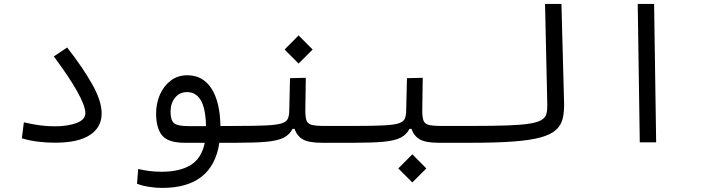

<svg xmlns="http://www.w3.org/2000/svg" viewBox="-20 -713 3556 962"><path d="M255.9 2Q211.9 2 170.2 -3.2Q128.4 -8.3 89.4 -20L99.6 -100.1Q141.6 -90.3 178.2 -85.2Q214.8 -80.1 254.9 -80.1Q317.9 -80.1 362.8 -96.4Q407.7 -112.8 407.7 -146.5Q407.7 -182.6 365.5 -257.3Q323.2 -332 249.5 -430.2L316.4 -475.1Q393.6 -376.5 441.4 -292Q489.3 -207.5 489.3 -144Q489.3 -75.7 430.9 -36.9Q372.6 2 255.9 2Z M793 228.5Q760.3 228.5 726.3 223.1Q692.4 217.8 666.5 207.5L672.4 133.8Q702.6 140.6 730 144Q757.3 147.5 789.6 147.5Q880.9 147.5 935.5 113.8Q990.2 80.1 1005.9 2.4H905.3Q823.2 2.4 792.7 -33.9Q762.2 -70.3 762.2 -145Q762.2 -195.3 781.2 -238.8Q800.3 -282.2 835.4 -309.1Q870.6 -335.9 918.9 -335.9Q996.6 -335.9 1039.6 -269.3Q1082.5 -202.6 1084.5 -81.5L1171.9 -82Q1196.3 -82 1205.1 -73Q1213.9 -64 1213.9 -39.6Q1213.9 -15.6 1202.1 -6.6Q1190.4 2.4 1166 2.4H1079.1Q1044.9 228.5 793 228.5ZM1012.2 -81.1Q1010.3 -169.9 986.1 -210.7Q961.9 -251.5 917 -251.5Q879.9 -251.5 857.2 -223.6Q834.5 -195.8 834.5 -152.8Q834.5 -110.8 852.1 -95.9Q869.6 -81.1 923.3 -81.1Q930.2 -81.1 937.5 -81.1Q944.8 -81.1 952.6 -81.1Q966.8 -81.1 981.7 -81.1Q996.6 -81.1 1012.2 -81.1Z M1166 2.4 1171.9 -82Q1260.7 -82 1312.5 -84.5Q1364.3 -86.9 1388.9 -94.2Q1413.6 -101.6 1421.1 -116.2Q1428.7 -130.9 1429.2 -155.8L1433.1 -321.3L1512.2 -323.2L1509.8 -160.6Q1509.8 -127 1515.4 -110.1Q1521 -93.3 1541 -87.6Q1561 -82 1604.5 -82H1757.8Q1793 -82 1793 -44.9Q1793 -17.1 1781.2 -7.3Q1769.5 2.4 1752 2.4H1593.3Q1527.3 2.4 1497.6 -14.6Q1467.8 -31.7 1456.1 -67.4H1445.8Q1431.2 -38.6 1401.9 -23.4Q1372.6 -8.3 1316.7 -2.9Q1260.7 2.4 1166 2.4ZM1476.1 -394.5 1405.8 -464.8 1476.1 -535.6 1546.4 -464.8Z M1752 2.4 1757.8 -82Q1846.7 -82 1898.4 -84.5Q1950.2 -86.9 1974.9 -94.2Q1999.5 -101.6 2007.1 -116.2Q2014.6 -130.9 2015.1 -155.8L2019 -321.3L2098.1 -323.2L2095.7 -160.6Q2095.7 -127 2101.3 -110.1Q2106.9 -93.3 2127 -87.6Q2147 -82 2190.4 -82H2343.8Q2378.9 -82 2378.9 -44.9Q2378.9 -17.1 2367.2 -7.3Q2355.5 2.4 2337.9 2.4H2179.2Q2113.3 2.4 2083.5 -14.6Q2053.7 -31.7 2042 -67.4H2031.7Q2017.1 -38.6 1987.8 -23.4Q1958.5 -8.3 1902.6 -2.9Q1846.7 2.4 1752 2.4ZM2045.9 201.2 1975.6 130.9 2045.9 60.1 2116.2 130.9Z M2337.9 2.4Q2310.1 2.4 2310.1 -41Q2310.1 -64.9 2319.6 -73.5Q2329.1 -82 2343.8 -82Q2451.7 -82 2521.7 -84.5Q2591.8 -86.9 2632.8 -93.5Q2673.8 -100.1 2693.1 -111.8Q2712.4 -123.5 2717.5 -142.1Q2722.7 -160.6 2722.2 -187L2710.9 -693.4H2793L2806.2 -200.2Q2807.6 -153.8 2799.6 -119.6Q2791.5 -85.4 2765.6 -62Q2739.7 -38.6 2688.2 -24.4Q2636.7 -10.3 2551.3 -3.9Q2465.8 2.4 2337.9 2.4Z M3185.5 0 3175.3 -693.4H3257.3L3267.6 0Z"/></svg>

Font: Cascadia Code NF SemiLight
Style: Regular
Weight: 350
Monospace: yes
Designer: Aaron Bell
Foundry: Saja Typeworks
Version: Version 2404.023; ttfautohint (v1.8.4)